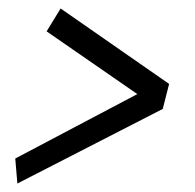

<svg xmlns="http://www.w3.org/2000/svg" viewBox="-20 -525 460 453"><path d="M21 -92 16 -151 304 -303 90 -451 123 -505 379 -327 364 -268Z"/></svg>

Font: Ubuntu Sans Condensed
Style: Italic
Weight: 400
Width: 3
Italic angle: -13.5°
Designer: Dalton Maag Ltd
Foundry: Dalton Maag Ltd
Version: Version 1.006; ttfautohint (v1.8.4.7-5d5b)